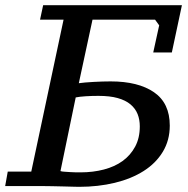

<svg xmlns="http://www.w3.org/2000/svg" viewBox="-41 -720 726 743"><path d="M264 -398 317 -644H559L575 -622L552 -517H624L663 -700H126L114 -644H205L80 -56H-11L-21 0H120C131.3 0 144.7 0.2 160 0.5L204.5 1.5C218.8 1.8 231.5 2.2 242.5 2.5C253.5 2.8 261 3 265 3C314.3 3 360.3 -2.2 403 -12.5C445.7 -22.8 482.8 -38 514.5 -58C546.2 -78 571 -102.8 589 -132.5C607 -162.2 616 -196 616 -234C616 -292 595.7 -335 555 -363C514.3 -391 458.3 -405 387 -405C367 -405 345 -404.3 321 -403C297 -401.7 278 -400 264 -398ZM340 -349C369.3 -349 394.2 -346.2 414.5 -340.5C434.8 -334.8 451.3 -326.7 464 -316C476.7 -305.3 485.8 -292.8 491.5 -278.5C497.2 -264.2 500 -248.3 500 -231C500 -201 494 -174.8 482 -152.5C470 -130.2 453.8 -111.7 433.5 -97C413.2 -82.3 389 -71.3 361 -64C333 -56.7 303 -53 271 -53H254C246.7 -53 239 -53.3 231 -54C223 -54.7 215.5 -55.2 208.5 -55.5C201.5 -55.8 196.3 -56.7 193 -58L252 -343C262 -345 274.8 -346.5 290.5 -347.5C306.2 -348.5 322.7 -349 340 -349Z"/></svg>

Font: PT Serif Caption
Style: Italic
Weight: 400
Italic angle: -12°
Designer: A.Korolkova, O.Umpeleva, V.Yefimov
Foundry: ParaType Ltd
Version: Version 1.000W OFL